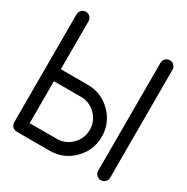

<svg xmlns="http://www.w3.org/2000/svg" viewBox="-175 -932 1054 1083"><g transform="rotate(30 351.5 -390.5)"><path d="M293 -78.1Q349.6 -78.1 389.6 -118.2Q429.7 -158.2 429.7 -214.8Q429.7 -271.5 389.6 -311.5Q349.6 -351.6 293 -351.6H117.2V-78.1ZM117.2 -742.2V-429.7H293Q381.8 -429.7 444.8 -366.7Q507.8 -303.7 507.8 -214.8Q507.8 -126 444.8 -63Q381.8 0 293 0H78.1Q62 0 50.5 -11.5Q39.1 -22.9 39.1 -39.1V-742.2Q39.1 -758.3 50.5 -769.8Q62 -781.2 78.1 -781.2Q94.2 -781.2 105.7 -769.8Q117.2 -758.3 117.2 -742.2ZM585.9 -742.2Q585.9 -758.3 597.4 -769.8Q608.9 -781.2 625 -781.2Q641.1 -781.2 652.6 -769.8Q664.1 -758.3 664.1 -742.2V-39.1Q664.1 -22.9 652.6 -11.5Q641.1 0 625 0Q608.9 0 597.4 -11.5Q585.9 -22.9 585.9 -39.1Z"/></g></svg>

Font: Comfortaa
Style: Regular
Weight: 400
Designer: Johan Aakerlund - aajohan
Foundry: Johan Aakerlund
Version: Version 2.004 2013